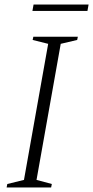

<svg xmlns="http://www.w3.org/2000/svg" viewBox="-20 -821 408 841"><path d="M9 0 12 -15 85 -33 191 -629 123 -646 126 -660H321L318 -646L246 -629L140 -33L207 -15L204 0ZM122 -773 127 -801H368L363 -773Z"/></svg>

Font: Spectral ExtraLight
Style: Italic
Weight: 275
Italic angle: -10°
Designer: Jean-Baptiste Levee
Foundry: Production Type
Version: Version 2.001